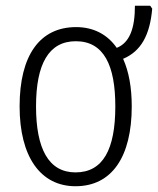

<svg xmlns="http://www.w3.org/2000/svg" viewBox="-20 -636 548 666"><path d="M437 -267C437 -332 427 -388 407 -432C469 -458 500 -514 508 -606L501 -616H448C448 -538 430 -488 385 -470C353 -516 305 -542 244 -542C118 -542 48 -444 48 -267C48 -93 120 10 242 10C368 10 437 -92 437 -267ZM105 -267C105 -414 149 -493 243 -493C341 -493 380 -408 380 -267C380 -119 338 -38 242 -38C148 -38 105 -121 105 -267Z"/></svg>

Font: Noto Sans Display SemiCondensed Light
Style: Regular
Weight: 300
Width: 4
Designer: Monotype Design Team
Foundry: Monotype Imaging Inc.
Version: Version 1.900